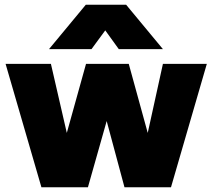

<svg xmlns="http://www.w3.org/2000/svg" viewBox="-20 -789 895 809"><path d="M154.5 0 3.5 -520H194.5L261.5 -229L342.5 -520H522.5L602.5 -229L666.5 -520H851.5L700.5 0H504.5L429.5 -279L350.5 0ZM186.5 -582 341.5 -769H511.5L666.5 -582H480.5L423.5 -661L365.5 -582Z"/></svg>

Font: Geologica Black
Style: Regular
Weight: 900
Designer: Sindre Bremnes, Frode Helland
Foundry: Monokrom Skriftforlag AS
Version: Version 1.010;gftools[0.9.28]